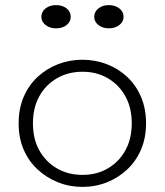

<svg xmlns="http://www.w3.org/2000/svg" viewBox="-20 -717 645 752"><path d="M303 15Q252 15 207 -3Q162 -21 127 -53.5Q92 -86 72.5 -131.5Q53 -177 53 -234Q53 -291 72.5 -337Q92 -383 127 -415.5Q162 -448 207 -465.5Q252 -483 303 -483Q353 -483 398.5 -465.5Q444 -448 478.5 -415.5Q513 -383 532.5 -337Q552 -291 552 -234Q552 -177 532.5 -131.5Q513 -86 478.5 -53.5Q444 -21 399 -3Q354 15 303 15ZM303 -32Q359 -32 402.5 -57.5Q446 -83 471 -128Q496 -173 496 -234Q496 -295 471 -340Q446 -385 402.5 -410.5Q359 -436 303 -436Q247 -436 203 -410.5Q159 -385 134 -340Q109 -295 109 -234Q109 -173 134 -128Q159 -83 203 -57.5Q247 -32 303 -32ZM406 -606Q382 -606 365.5 -619Q349 -632 349 -651Q349 -671 365.5 -684Q382 -697 406 -697Q431 -697 447.5 -684Q464 -671 464 -651Q464 -632 447.5 -619Q431 -606 406 -606ZM199 -606Q175 -606 158.5 -619Q142 -632 142 -651Q142 -671 158.5 -684Q175 -697 199 -697Q225 -697 241 -684Q257 -671 257 -651Q257 -632 241 -619Q225 -606 199 -606Z"/></svg>

Font: BioRhyme ExtraBold Light
Style: Regular
Weight: 300
Version: Version 1.600;gftools[0.9.33]